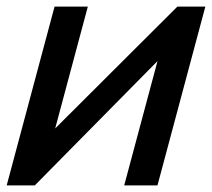

<svg xmlns="http://www.w3.org/2000/svg" viewBox="-23 -560 640 580"><path d="M597.3 -540H512.8L143.7 -172L242.3 -540H141.8L-2.8 0H82.2L452.8 -375.5L352.2 0H452.7Z"/></svg>

Font: Manrope
Style: SemiBoldItalic
Weight: 600
Italic angle: -15°
Designer: Mikhail Sharanda
Foundry: Mikhail Sharanda
Version: Version 4.502;hotconv 1.0.109;makeotfexe 2.5.65596